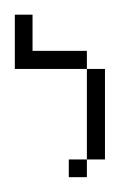

<svg xmlns="http://www.w3.org/2000/svg" viewBox="-20 -239 186 259"><path d="M72.8 0V-23.9H97.2V0ZM97.2 -23.9V-146H121.6V-23.9ZM0 -146V-219.2H23.9V-170.4H97.2V-146Z"/></svg>

Font: FS Mondwest Regular
Style: Regular
Weight: 400
Designer: NZWStudios2024
Foundry: https://fontstruct.com
Version: Version 1.0